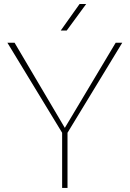

<svg xmlns="http://www.w3.org/2000/svg" viewBox="-20 -920 637 940"><path d="M297.4 -293.9 546.4 -710.9H578.6L310.5 -270V0H284.2V-270L16.1 -710.9H51.3ZM369.6 -900.4H401.9L306.6 -770.5H277.3Z"/></svg>

Font: TypoPRO Roboto
Style: Regular
Weight: 250
Designer: Google
Version: Version 2.136; 2016